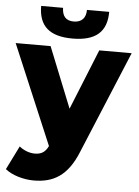

<svg xmlns="http://www.w3.org/2000/svg" viewBox="-63 -806 766 1057"><g transform="rotate(5 319.5 -277.5)"><path d="M192 -542H-1L231 7C215 40 194 55 156 55C126 55 94 42 71 23L6 154C42 184 106 203 163 203C269 203 349 162 405 23L640 -542H461L326 -208ZM308 -594C436 -594 497 -647 497 -758H374C374 -715 352 -688 307 -688C261 -688 243 -715 242 -758H121C121 -647 181 -594 308 -594Z"/></g></svg>

Font: Montserrat-Alt1 ExtBd
Style: Regular
Weight: 800
Designer: Differentunic
Foundry: Differentunic
Version: Version 7.222